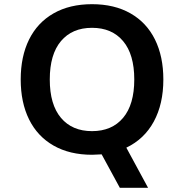

<svg xmlns="http://www.w3.org/2000/svg" viewBox="-20 -728 880 918"><path d="M584 -22 688 170H553L466 10Q436 12 420 12Q313 12 236 -32Q159 -76 119 -157Q79 -238 79 -348Q79 -458 119 -539Q159 -620 236 -664Q313 -708 420 -708Q527 -708 604 -664Q681 -620 721 -539Q761 -458 761 -348Q761 -231 715.5 -147Q670 -63 584 -22ZM420 -101Q515 -101 568.5 -164.5Q622 -228 622 -348Q622 -468 568.5 -531.5Q515 -595 420 -595Q325 -595 271.5 -531.5Q218 -468 218 -348Q218 -228 271.5 -164.5Q325 -101 420 -101Z"/></svg>

Font: AmikoBold
Style: Bold
Weight: 700
Designer: Pablo Impallari, Rodrigo Fuenzalida, Andres Torresi
Foundry: Impallari Type
Version: Version 1.000; ttfautohint (v1.3)